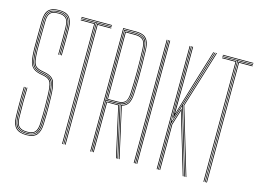

<svg xmlns="http://www.w3.org/2000/svg" viewBox="-95 -871 1416 1047"><g transform="rotate(15 613.0 -347.5)"><path d="M122.5 4.5Q81.2 4.5 62.4 -14.9Q43.5 -34.2 42.2 -78.2Q41.5 -107.8 41.2 -135.6Q41 -163.5 41.2 -191Q41.5 -218.5 42.2 -246.5H46.2Q45.2 -210 45 -184.6Q44.8 -159.2 45.1 -135.2Q45.5 -111.2 46.2 -78.2Q47.5 -36 65.2 -17.6Q83 0.8 122.5 0.8Q159.8 0.8 177 -17.8Q194.2 -36.2 195.5 -78.5Q196.8 -116 196.8 -149.8Q196.8 -183.5 195.5 -231.2Q194.2 -284.2 184.8 -311.4Q175.2 -338.5 138 -347L108.8 -352.8Q87.8 -358 77.1 -368.1Q66.5 -378.2 62.8 -399.5Q59 -420.8 58 -459.8Q57.2 -492 58 -535.8Q58.8 -579.5 58.8 -618.5Q58.8 -656 72.5 -670.6Q86.2 -685.2 121.8 -685.2Q154.8 -685.2 167.4 -669.5Q180 -653.8 181 -617.2Q181.8 -589.2 181.8 -550.6Q181.8 -512 181 -465H177.2Q177.8 -507.5 177.8 -551.8Q177.8 -596 177.2 -617.2Q176.2 -655 163.4 -668.2Q150.5 -681.5 121.8 -681.5Q88 -681.5 75.2 -667.9Q62.5 -654.2 62.5 -618.5Q62.5 -579.2 61.8 -535.4Q61 -491.5 61.8 -460.8Q62.8 -421.2 66.6 -400.5Q70.5 -379.8 80.5 -370.6Q90.5 -361.5 109.8 -356.8L138.8 -350.8Q178.8 -341.5 188.4 -313Q198 -284.5 199.2 -231.5Q200.2 -195.5 200.5 -174.5Q200.8 -153.5 200.5 -133Q200.2 -112.5 199.2 -78Q198 -36 180.6 -15.8Q163.2 4.5 122.5 4.5ZM122.5 -3.2Q87 -3.2 69.1 -19.2Q51.2 -35.2 50 -79Q49.2 -111.5 49 -138Q48.8 -164.5 49.1 -190.4Q49.5 -216.2 50.2 -246.5H54Q53.2 -213.5 52.9 -187.9Q52.5 -162.2 52.9 -136.9Q53.2 -111.5 54 -78.8Q55.2 -38.8 71 -22.9Q86.8 -7 122.5 -7Q159.8 -7 173.1 -25Q186.5 -43 187.5 -78.5Q188.2 -106.8 188.6 -124.4Q189 -142 189 -156Q189 -170 188.6 -187.1Q188.2 -204.2 187.5 -231.5Q186 -289.8 176.4 -310.9Q166.8 -332 136.2 -339.2L107 -345.2Q82.2 -351.2 70.4 -363.8Q58.5 -376.2 54.8 -399.5Q51 -422.8 50 -460.5Q49.2 -491 50.1 -535.5Q51 -580 51 -618.5Q51 -659.2 67.1 -676Q83.2 -692.8 121.8 -692.8Q155.2 -692.8 171.5 -676.6Q187.8 -660.5 189 -617.2Q189.5 -597.8 189.6 -556.6Q189.8 -515.5 189 -465H185Q185.8 -517 185.6 -557.5Q185.5 -598 185 -617.2Q184 -656.5 169.9 -672.8Q155.8 -689 121.8 -689Q84.8 -689 69.8 -673.4Q54.8 -657.8 54.8 -618.5Q54.8 -579.5 54 -535.9Q53.2 -492.2 54 -460.5Q55 -419.2 59.5 -397Q64 -374.8 75.4 -364.5Q86.8 -354.2 108 -349L137 -343.2Q172.8 -334.8 181.5 -309.4Q190.2 -284 191.5 -231.2Q192.2 -199.2 192.6 -177.2Q193 -155.2 192.8 -133.1Q192.5 -111 191.5 -78.5Q190.5 -37 174 -20.1Q157.5 -3.2 122.5 -3.2ZM122.5 -10.8Q87.5 -10.8 73.2 -26.1Q59 -41.5 58 -78.5Q57.2 -111.5 56.9 -134.2Q56.5 -157 56.8 -182Q57 -207 58 -246.5H61.8Q60.8 -203.2 60.6 -165.6Q60.5 -128 61.8 -78.8Q63 -41.8 76.9 -28.1Q90.8 -14.5 122.5 -14.5Q153.8 -14.5 166.2 -29.2Q178.8 -44 179.8 -78.8Q181 -115.2 181.2 -135.5Q181.5 -155.8 181.1 -175.8Q180.8 -195.8 179.8 -231Q178.5 -287 170.1 -306.2Q161.8 -325.5 134.5 -331.8L105.2 -337.8Q78 -344.5 64.9 -358.6Q51.8 -372.8 47.5 -397.4Q43.2 -422 42.2 -460.2Q41.5 -491.5 42.2 -535.9Q43 -580.2 43 -618.8Q43 -662.8 61.2 -681.6Q79.5 -700.5 121.8 -700.5Q160.5 -700.5 178 -681.1Q195.5 -661.8 196.8 -617.8Q197.2 -598 197.4 -555Q197.5 -512 196.8 -465H192.8Q193.5 -512 193.5 -552.4Q193.5 -592.8 192.8 -617.8Q191.8 -660.8 175 -678.8Q158.2 -696.8 121.8 -696.8Q81.5 -696.8 64.2 -678.9Q47 -661 47 -618.5Q47 -580 46.2 -536.1Q45.5 -492.2 46.2 -460.5Q47.2 -422.2 51.1 -398.4Q55 -374.5 67.4 -361.2Q79.8 -348 106 -341.5L135.2 -335.5Q154.2 -331.2 164.4 -321.6Q174.5 -312 178.6 -291Q182.8 -270 183.8 -231Q184.5 -198.8 184.8 -175.9Q185 -153 184.9 -131Q184.8 -109 183.8 -78.8Q182.8 -41.2 168.8 -26Q154.8 -10.8 122.5 -10.8Z M331.5 0V-684.5H247.2V-688.2H419.5V-684.5H335.2V0ZM323.5 0V-676.8H247.2V-680.8H327.5V0ZM339.2 0V-680.8H419.5V-676.8H343.2V0ZM247.2 -692.2V-696H419.5V-692.2Z M482.5 0V-696H555.8Q579.2 -696 596 -688.9Q612.8 -681.8 622 -663.8Q631.2 -645.8 632.5 -613.5Q634.2 -564.5 634.9 -523.5Q635.5 -482.5 635 -444Q634.5 -405.5 632.5 -364Q631 -329.5 619.9 -310.6Q608.8 -291.8 584.2 -285.2L648 0H644L579.8 -288Q604.2 -293.2 615.8 -311.5Q627.2 -329.8 628.8 -364.5Q630.2 -398.8 630.9 -438.8Q631.5 -478.8 631 -522.8Q630.5 -566.8 628.8 -613.2Q627.8 -644.8 618.5 -661.9Q609.2 -679 593.4 -685.6Q577.5 -692.2 555.8 -692.2H486.5V0ZM498 0V-285.8H554.2Q558.2 -285.8 561.8 -285.9Q565.2 -286 568 -286.2L632 0H628L565 -282.2Q562.5 -282 559.8 -282Q557 -282 554.2 -282H502V0ZM490.2 0V-688.2H555.8Q586.2 -688.2 604.6 -673.9Q623 -659.5 624.8 -613.2Q627.2 -547 627.4 -485.6Q627.5 -424.2 624.8 -363Q623.2 -329.5 611.4 -312.2Q599.5 -295 575 -291L640 0H636L571 -290.5Q567.8 -290.2 563.8 -289.9Q559.8 -289.5 554.8 -289.5H494.2V0ZM494.2 -293.5H554.8Q586.5 -293.5 602.9 -308Q619.2 -322.5 621 -364.8Q623.5 -417.8 623.5 -480.9Q623.5 -544 621 -611Q619.2 -656.5 602.6 -670.5Q586 -684.5 555.8 -684.5H494.2ZM498 -297.2V-680.8H555.8Q583.8 -680.8 599.6 -667.9Q615.5 -655 617 -613Q619.5 -546.2 619.6 -483.8Q619.8 -421.2 617 -364.2Q615.2 -327.2 601.4 -312.2Q587.5 -297.2 554.8 -297.2ZM502 -301H554.8Q582.2 -301 596.8 -312.8Q611.2 -324.5 613 -365Q615.8 -422.2 615.8 -483.9Q615.8 -545.5 613.2 -612.8Q611.8 -652.8 597 -664.8Q582.2 -676.8 555.8 -676.8H502Z M743.5 0V-696H747.5V0ZM728 0V-696H732V0ZM735.8 0V-696H739.8V0Z M865.2 0V-696H869.2V-483.5L868.2 -274.8H870.2L934.2 -483.8L999.2 -696H1003.2L905 -374.8L1017 0H1013L902.8 -368.2L869.2 -259.5V0ZM873 0V-258.8L902.8 -355L1009 0H1004.8L902.8 -342L877 -258.2V0ZM857.5 0V-696H861.5V0ZM1021.2 0 909 -374.8 1007.5 -696H1011.5L913 -374.8L1025.2 0ZM871 -293.8 873 -486V-696H877V-487.8L875.8 -321H877.5L927.5 -488.5L991 -696H995L931 -486.5L873 -293.8Z M1129.5 0V-684.5H1045.2V-688.2H1217.5V-684.5H1133.2V0ZM1121.5 0V-676.8H1045.2V-680.8H1125.5V0ZM1137.2 0V-680.8H1217.5V-676.8H1141.2V0ZM1045.2 -692.2V-696H1217.5V-692.2Z"/></g></svg>

Font: Big Shoulders Inline Display SC Thin
Style: Regular
Weight: 100
Designer: Patric King
Foundry: XO Type Co
Version: Version 2.002